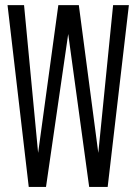

<svg xmlns="http://www.w3.org/2000/svg" viewBox="-20 -739 540 760"><path d="M93.8 1H162.1L250 -604.5L333 1H406.2L490.2 -718.8H427.7L369.1 -133.8L292 -718.8H210.9L130.9 -133.8L75.2 -718.8H9.8Z"/></svg>

Font: DotumChe
Style: Regular
Weight: 400
Monospace: yes
Version: Version 2.21